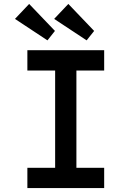

<svg xmlns="http://www.w3.org/2000/svg" viewBox="-20 -955 668 975"><path d="M119 0V-103H260V-597H119V-700H509V-597H368V-103H509V0ZM420 -750 255 -859 327 -935 458 -798ZM221 -750 56 -859 128 -935 259 -798Z"/></svg>

Font: Lexend Exa
Style: Regular
Weight: 400
Designer: Bonnie Shaver-Troup, Thomas Jockin
Foundry: Lexend
Version: Version 1.007